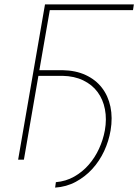

<svg xmlns="http://www.w3.org/2000/svg" viewBox="-20 -731 633 879"><path d="M588.9 -684.6H208L160.2 -409.7H266.1Q326.7 -408.7 372.3 -387.5Q418 -366.2 446.5 -329.3Q475.1 -292.5 485.6 -242.4Q496.1 -192.4 486.3 -133.8Q478 -85 456.8 -39.3Q435.5 6.3 402.8 42.2Q370.1 78.1 327.1 101.3Q284.2 124.5 232.4 127.9L235.8 103Q281.7 99.1 319.6 77.6Q357.4 56.2 386 23.4Q414.6 -9.3 433.3 -50Q452.1 -90.8 460 -133.8Q469.2 -185.5 460.4 -230.7Q451.7 -275.9 426.8 -309.6Q401.9 -343.3 361.1 -363Q320.3 -382.8 266.1 -383.8H155.8L89.4 0H63L186 -710.9H592.8Z"/></svg>

Font: Roboto Mono Thin
Style: Italic
Weight: 250
Designer: Google
Version: Version 2.000985; 2015; ttfautohint (v1.3)